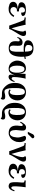

<svg xmlns="http://www.w3.org/2000/svg" viewBox="2266 -3038 1019 5592"><g transform="rotate(90 2776.0 -242.5)"><path d="M474 -131Q451 -77 400.5 -35.5Q350 6 290 13Q272 14 242 16Q212 18 175.5 10.5Q139 3 107.5 -9Q76 -21 54.5 -48.5Q33 -76 33 -114Q33 -154 54.5 -182.5Q76 -211 112 -225Q148 -239 180.5 -245.5Q213 -252 249 -254Q54 -257 47 -348Q42 -409 94.5 -447.5Q147 -486 261 -487Q349 -488 397.5 -465Q446 -442 445 -398Q444 -370 410 -358Q376 -346 345 -352Q353 -404 333 -434.5Q313 -465 261 -458Q225 -452 204 -421.5Q183 -391 192 -348Q200 -308 243 -291Q253 -287 270.5 -286Q288 -285 300 -286H313V-285V-284V-283V-282V-281V-280V-279V-278V-277V-276V-275V-274V-273V-271V-270V-269V-268V-267V-265V-264V-263V-261V-260V-258V-257V-255V-254V-252V-251V-249V-247V-246V-244V-243V-241V-239V-237V-236V-234V-224L301 -225Q289 -226 272 -225.5Q255 -225 244 -221Q212 -209 196.5 -178Q181 -147 187 -114Q193 -72 223 -52.5Q253 -33 293 -36Q341 -39 380.5 -77.5Q420 -116 434 -147Z M1029 -419Q1030 -400 1024.5 -379Q1019 -358 1005 -330Q991 -302 981.5 -285.5Q972 -269 948.5 -231.5Q925 -194 917 -181Q839 -57 822 1Q812 -2 774 -2Q736 -2 727 0Q605 -351 576 -408Q572 -416 566.5 -422Q561 -428 556.5 -432Q552 -436 545 -439Q538 -442 533.5 -443.5Q529 -445 521 -445.5Q513 -446 510.5 -446Q508 -446 499.5 -446Q491 -446 490 -446V-483Q508 -479 584 -476Q660 -473 699 -481Q746 -263 805 -66Q843 -147 871 -240.5Q899 -334 900 -389Q900 -403 897 -415.5Q894 -428 889 -436Q884 -444 879 -450.5Q874 -457 871 -460L868 -462L870 -465Q872 -468 876 -472Q880 -476 886 -480.5Q892 -485 902.5 -488Q913 -491 926 -492Q974 -495 1000.5 -479.5Q1027 -464 1029 -419Z M1699 -453Q1653 -443 1631 -438Q1634 -351 1634 -348Q1630 -176 1573 -81Q1516 14 1387 14Q1294 14 1236.5 -31Q1179 -76 1180 -183Q1180 -198 1181.5 -218.5Q1183 -239 1183.5 -251Q1184 -263 1183.5 -275.5Q1183 -288 1179.5 -294.5Q1176 -301 1170 -303Q1142 -311 1120.5 -293.5Q1099 -276 1091 -254L1083 -233L1058 -246Q1075 -303 1106 -343Q1119 -360 1154.5 -377Q1190 -394 1230 -389Q1284 -381 1301 -346.5Q1318 -312 1314 -240Q1308 -164 1309 -114.5Q1310 -65 1328.5 -41Q1347 -17 1388 -17Q1422 -17 1444 -38.5Q1466 -60 1474 -95Q1482 -130 1486 -173.5Q1490 -217 1488 -260Q1486 -303 1488 -342Q1488 -354 1487 -387Q1486 -420 1486 -427Q1468 -424 1439 -421.5Q1410 -419 1340 -423.5Q1270 -428 1222 -449Q1143 -485 1155 -563Q1166 -634 1230.5 -671Q1295 -708 1388 -708Q1613 -707 1628 -472L1694 -484ZM1484 -461Q1483 -513 1480 -545Q1477 -577 1467.5 -610Q1458 -643 1437.5 -658.5Q1417 -674 1385 -674Q1353 -674 1331 -659Q1309 -644 1301 -621Q1293 -598 1290.5 -578.5Q1288 -559 1290 -541Q1292 -526 1295.5 -516Q1299 -506 1308 -498Q1317 -490 1319.5 -488Q1322 -486 1336 -478Q1353 -468 1390 -463.5Q1427 -459 1456 -460Z M2369 -149Q2326 -1 2241 15Q2231 18 2217.5 19Q2204 20 2186.5 12Q2169 4 2159 -15Q2154 -26 2153 -40.5Q2152 -55 2156.5 -79.5Q2161 -104 2165.5 -121Q2170 -138 2180 -176Q2163 -132 2148.5 -104.5Q2134 -77 2111 -46Q2088 -15 2057 0.5Q2026 16 1987 16Q1935 16 1892 -1.5Q1849 -19 1822.5 -46Q1796 -73 1778 -106.5Q1760 -140 1752.5 -170Q1745 -200 1745 -225Q1745 -329 1799 -404.5Q1853 -480 1958 -488Q2040 -494 2079.5 -439Q2119 -384 2123 -277L2133 -479Q2150 -476 2193.5 -475Q2237 -474 2272 -480Q2260 -450 2242 -332.5Q2224 -215 2225 -158V-143Q2224 -128 2225 -121.5Q2226 -115 2228.5 -102.5Q2231 -90 2239 -83Q2247 -76 2259 -73Q2283 -67 2309 -98Q2335 -129 2341 -161ZM2098 -223Q2098 -255 2096 -282Q2094 -309 2086.5 -342Q2079 -375 2067 -397.5Q2055 -420 2032 -434Q2009 -448 1978 -445Q1890 -433 1892 -213Q1893 -127 1922 -70.5Q1951 -14 1996 -14Q2036 -14 2067 -69Q2098 -124 2098 -223Z M2905 -246Q2906 -184 2882 -123.5Q2858 -63 2814 -26Q2772 10 2713 19.5Q2654 29 2623 12Q2593 -2 2585 -15L2607 -46Q2625 -21 2651 -19Q2743 -9 2750 -201Q2753 -331 2734 -394Q2715 -457 2658 -457Q2622 -457 2598 -435Q2574 -413 2562.5 -369.5Q2551 -326 2547 -275.5Q2543 -225 2545 -155Q2545 -154 2545 -131.5Q2545 -109 2546 -91.5Q2547 -74 2549 -44.5Q2551 -15 2555.5 8.5Q2560 32 2566.5 57Q2573 82 2583.5 100.5Q2594 119 2608 128Q2620 136 2638.5 137.5Q2657 139 2671.5 136Q2686 133 2706 127.5Q2726 122 2733 121Q2817 106 2859 129Q2874 137 2879.5 162.5Q2885 188 2876 213.5Q2867 239 2846 247Q2840 231 2815 220Q2791 210 2744 211Q2697 212 2676 210Q2627 204 2597 190Q2567 176 2536 150Q2504 124 2468.5 79Q2433 34 2417 -16Q2384 -124 2402 -249Q2408 -291 2426 -331Q2444 -371 2474.5 -408Q2505 -445 2554.5 -467.5Q2604 -490 2665 -489Q2770 -489 2836 -423Q2902 -357 2905 -246Z M3485 -246Q3486 -184 3462 -123.5Q3438 -63 3394 -26Q3352 10 3293 19.5Q3234 29 3203 12Q3173 -2 3165 -15L3187 -46Q3205 -21 3231 -19Q3323 -9 3330 -201Q3333 -331 3314 -394Q3295 -457 3238 -457Q3202 -457 3178 -435Q3154 -413 3142.5 -369.5Q3131 -326 3127 -275.5Q3123 -225 3125 -155Q3125 -154 3125 -131.5Q3125 -109 3126 -91.5Q3127 -74 3129 -44.5Q3131 -15 3135.5 8.5Q3140 32 3146.5 57Q3153 82 3163.5 100.5Q3174 119 3188 128Q3200 136 3218.5 137.5Q3237 139 3251.5 136Q3266 133 3286 127.5Q3306 122 3313 121Q3397 106 3439 129Q3454 137 3459.5 162.5Q3465 188 3456 213.5Q3447 239 3426 247Q3420 231 3395 220Q3371 210 3324 211Q3277 212 3256 210Q3207 204 3177 190Q3147 176 3116 150Q3084 124 3048.5 79Q3013 34 2997 -16Q2964 -124 2982 -249Q2988 -291 3006 -331Q3024 -371 3054.5 -408Q3085 -445 3134.5 -467.5Q3184 -490 3245 -489Q3350 -489 3416 -423Q3482 -357 3485 -246Z M4008 -692Q4009 -684 4006 -675.5Q4003 -667 4000 -663Q3997 -659 3987 -650Q3977 -641 3975 -639L3881 -543H3819L3891 -691Q3904 -716 3940 -729Q3958 -736 3980.5 -727Q4003 -718 4008 -692ZM4111 -213Q4091 -147 4057.5 -99Q4024 -51 3987.5 -28.5Q3951 -6 3922 4Q3893 14 3870 14Q3805 16 3761 1.5Q3717 -13 3684 -51Q3634 -110 3638 -237Q3639 -252 3645 -292.5Q3651 -333 3650 -358Q3649 -383 3637 -392Q3620 -404 3598.5 -385.5Q3577 -367 3564 -342L3551 -317L3524 -335Q3565 -410 3597 -445Q3660 -513 3736 -484Q3774 -469 3781 -422.5Q3788 -376 3777 -299Q3766 -222 3767 -198Q3770 -98 3791 -64Q3799 -50 3805.5 -42.5Q3812 -35 3827.5 -27.5Q3843 -20 3865 -20Q3914 -20 3945.5 -73Q3977 -126 3984 -225Q3988 -269 3977.5 -315Q3967 -361 3953.5 -397Q3940 -433 3939 -440Q3933 -468 3965 -484Q3976 -492 4005 -490Q4034 -488 4054 -477Q4084 -459 4102 -407Q4120 -355 4119.5 -304Q4119 -253 4111 -213Z M4687 -419Q4688 -400 4682.5 -379Q4677 -358 4663 -330Q4649 -302 4639.5 -285.5Q4630 -269 4606.5 -231.5Q4583 -194 4575 -181Q4497 -57 4480 1Q4470 -2 4432 -2Q4394 -2 4385 0Q4263 -351 4234 -408Q4230 -416 4224.5 -422Q4219 -428 4214.5 -432Q4210 -436 4203 -439Q4196 -442 4191.5 -443.5Q4187 -445 4179 -445.5Q4171 -446 4168.5 -446Q4166 -446 4157.5 -446Q4149 -446 4148 -446V-483Q4166 -479 4242 -476Q4318 -473 4357 -481Q4404 -263 4463 -66Q4501 -147 4529 -240.5Q4557 -334 4558 -389Q4558 -403 4555 -415.5Q4552 -428 4547 -436Q4542 -444 4537 -450.5Q4532 -457 4529 -460L4526 -462L4528 -465Q4530 -468 4534 -472Q4538 -476 4544 -480.5Q4550 -485 4560.5 -488Q4571 -491 4584 -492Q4632 -495 4658.5 -479.5Q4685 -464 4687 -419Z M5190 -131Q5167 -77 5116.5 -35.5Q5066 6 5006 13Q4988 14 4958 16Q4928 18 4891.5 10.5Q4855 3 4823.5 -9Q4792 -21 4770.5 -48.5Q4749 -76 4749 -114Q4749 -154 4770.5 -182.5Q4792 -211 4828 -225Q4864 -239 4896.5 -245.5Q4929 -252 4965 -254Q4770 -257 4763 -348Q4758 -409 4810.5 -447.5Q4863 -486 4977 -487Q5065 -488 5113.5 -465Q5162 -442 5161 -398Q5160 -370 5126 -358Q5092 -346 5061 -352Q5069 -404 5049 -434.5Q5029 -465 4977 -458Q4941 -452 4920 -421.5Q4899 -391 4908 -348Q4916 -308 4959 -291Q4969 -287 4986.5 -286Q5004 -285 5016 -286H5029V-285V-284V-283V-282V-281V-280V-279V-278V-277V-276V-275V-274V-273V-271V-270V-269V-268V-267V-265V-264V-263V-261V-260V-258V-257V-255V-254V-252V-251V-249V-247V-246V-244V-243V-241V-239V-237V-236V-234V-224L5017 -225Q5005 -226 4988 -225.5Q4971 -225 4960 -221Q4928 -209 4912.5 -178Q4897 -147 4903 -114Q4909 -72 4939 -52.5Q4969 -33 5009 -36Q5057 -39 5096.5 -77.5Q5136 -116 5150 -147Z M5552 -146Q5540 -105 5524 -75Q5508 -45 5495.5 -29.5Q5483 -14 5466.5 -3.5Q5450 7 5442 9.5Q5434 12 5422 14Q5395 21 5355 7Q5315 -7 5302 -44Q5280 -113 5288 -248Q5289 -268 5292 -302.5Q5295 -337 5296.5 -358Q5298 -379 5297.5 -399Q5297 -419 5293 -426Q5281 -446 5236 -446V-483Q5249 -480 5323 -477.5Q5397 -475 5434 -480Q5414 -349 5407 -198Q5405 -172 5406.5 -147Q5408 -122 5411.5 -103Q5415 -84 5425.5 -72.5Q5436 -61 5452 -62Q5490 -64 5523 -158Z"/></g></svg>

Font: GFS Artemisia
Style: Bold
Weight: 700
Designer: Designed by Takis Katsoulidis.
Foundry: Designed by Takis Katsoulidis.
Version: Version 1.0